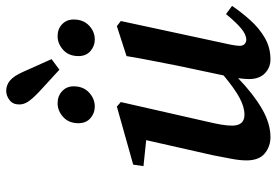

<svg xmlns="http://www.w3.org/2000/svg" viewBox="-160 -740 914 635"><g transform="rotate(-90 297.5 -423.0)"><path d="M418 14Q391 14 372 -4.5Q353 -23 353 -57Q353 -72 356 -93Q303 -42 254.5 -14Q206 14 161 14Q130 14 107 -5Q84 -24 84 -65Q84 -89 90 -118.5Q96 -148 101 -176L151 -397L65 -406L70 -440L262 -494L277 -481L212 -195Q206 -170 202.5 -149.5Q199 -129 199 -113Q199 -72 235 -72Q261 -72 291.5 -88.5Q322 -105 365 -141L397 -292Q405 -334 413.5 -376.5Q422 -419 429 -462L528 -494L545 -481L471 -137Q463 -103 463 -87Q463 -77 469 -71.5Q475 -66 483 -66Q500 -66 520 -82.5Q540 -99 568 -133L595 -113Q574 -82 547.5 -52.5Q521 -23 489 -4.5Q457 14 418 14ZM262 -567Q240 -567 223.5 -581.5Q207 -596 207 -621Q207 -653 227.5 -671.5Q248 -690 273 -690Q297 -690 313 -675Q329 -660 329 -637Q329 -605 308.5 -586Q288 -567 262 -567ZM384 -684 311 -751Q287 -774 278 -788Q269 -802 269 -817Q269 -838 283.5 -849Q298 -860 314 -860Q333 -860 348 -847.5Q363 -835 376 -806L419 -710ZM484 -567Q462 -567 445.5 -581.5Q429 -596 429 -621Q429 -653 449.5 -671.5Q470 -690 495 -690Q519 -690 534.5 -675Q550 -660 550 -637Q550 -605 530 -586Q510 -567 484 -567Z"/></g></svg>

Font: Source Serif Pro SemiBold
Style: Italic
Weight: 600
Italic angle: -12°
Designer: Frank Grießhammer
Foundry: Adobe Systems Incorporated
Version: Version 3.001;hotconv 1.0.111;makeotfexe 2.5.65597